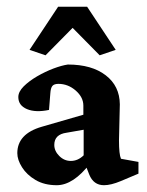

<svg xmlns="http://www.w3.org/2000/svg" viewBox="-20 -542 435 568"><path d="M147.9 5.9Q111.3 5.9 85.2 -9.5Q59.1 -24.9 45.2 -47.1Q31.2 -69.3 31.2 -88.9Q31.2 -146 103.5 -167L226.6 -202.6V-229.5Q226.6 -254.4 203.9 -274.2Q181.2 -293.9 152.8 -293.9Q140.1 -293.9 135 -287.8Q129.9 -281.7 128.9 -266.1L125 -216.8Q85.4 -208.5 59.8 -219.2Q34.2 -230 34.2 -254.9Q34.2 -270.5 50 -286.4Q65.9 -302.2 89.8 -316.2Q113.8 -330.1 138.4 -339.4Q163.1 -348.6 180.7 -351.1Q251.5 -351.1 292.7 -319.3Q334 -287.6 334.5 -233.4L332 -126.5Q332 -85.4 337.9 -72.3L389.6 -63V-28.3L337.4 -6.3Q308.1 5.9 287.6 5.9Q256.8 5.9 244.1 -25.4L230 -61.5L246.6 -58.6Q196.8 5.9 147.9 5.9ZM189.5 -65.9Q210.4 -65.9 227.5 -82.5V-158.2L177.2 -149.4Q140.6 -144.5 140.6 -113.3Q140.6 -95.2 155.3 -80.6Q169.9 -65.9 189.5 -65.9ZM322.3 -394.5 274.9 -378.4 168.5 -486.3H221.2L114.7 -378.4L67.4 -394.5L151.9 -522H237.8Z"/></svg>

Font: Lateef
Style: Bold
Weight: 700
Designer: SIL International
Foundry: SIL International
Version: Version 4.200